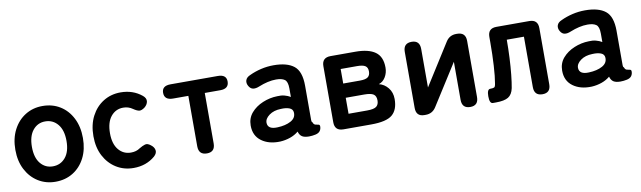

<svg xmlns="http://www.w3.org/2000/svg" viewBox="-36 -900 4344 1301"><g transform="rotate(-10 2136.0 -249.5)"><path d="M268 11Q202 11 149.5 -21.5Q97 -54 66.5 -112.5Q36 -171 36 -249Q36 -327 66.5 -386Q97 -445 149.5 -477.5Q202 -510 268 -510Q336 -510 388.5 -477.5Q441 -445 471 -386Q501 -327 501 -249Q501 -171 471 -112.5Q441 -54 388.5 -21.5Q336 11 268 11ZM268 -95Q321 -95 354.5 -135Q388 -175 388 -249Q388 -323 354.5 -363.5Q321 -404 268 -404Q216 -404 183 -363.5Q150 -323 150 -249Q150 -175 183 -135Q216 -95 268 -95Z M805 11Q739 11 686.5 -21.5Q634 -54 603.5 -112Q573 -170 573 -248Q573 -327 603.5 -385.5Q634 -444 686.5 -476.5Q739 -509 805 -509Q890 -509 951 -459Q974 -440 971 -418Q968 -396 947 -379Q925 -363 909.5 -365Q894 -367 869 -384Q841 -404 805 -404Q753 -404 720 -363.5Q687 -323 687 -248Q687 -175 720 -135Q753 -95 805 -95Q842 -95 867 -113Q890 -127 907.5 -132Q925 -137 946 -120Q968 -104 971.5 -82.5Q975 -61 953 -41Q892 11 805 11Z M1311 0Q1254 0 1254 -59V-406H1149Q1089 -406 1089 -456Q1089 -504 1149 -504H1474Q1533 -504 1533 -456Q1533 -406 1474 -406H1367V-59Q1367 0 1311 0Z M1814 7Q1736 10 1685.5 -27Q1635 -64 1635 -134Q1635 -185 1666 -221Q1697 -257 1746 -277.5Q1795 -298 1847 -299Q1873 -301 1896 -295Q1919 -289 1937 -278V-337Q1937 -384 1917 -398Q1897 -412 1858 -412Q1830 -412 1799.5 -405Q1769 -398 1740 -386Q1714 -375 1695.5 -378Q1677 -381 1665 -402Q1653 -423 1659.5 -442.5Q1666 -462 1693 -473Q1729 -490 1771.5 -500Q1814 -510 1858 -510Q1951 -510 1998 -472.5Q2045 -435 2045 -337V-99Q2045 -86 2051 -84Q2056 -68 2067.5 -65Q2079 -62 2088.5 -60.5Q2098 -59 2098 -47Q2098 -29 2088.5 -16Q2079 -3 2057 2Q2034 7 2012 7Q1981 7 1964.5 -3.5Q1948 -14 1941 -39Q1916 -18 1883 -6.5Q1850 5 1814 7ZM1812 -91Q1868 -93 1904.5 -113Q1941 -133 1939 -170Q1938 -194 1914.5 -203Q1891 -212 1856 -210Q1807 -209 1775 -185.5Q1743 -162 1744 -133Q1746 -88 1812 -91Z M2250 0Q2190 0 2190 -59V-445Q2190 -504 2250 -504H2421Q2511 -504 2557 -471Q2603 -438 2603 -363Q2603 -327 2585.5 -298Q2568 -269 2539 -260Q2576 -251 2601.5 -219.5Q2627 -188 2627 -142Q2627 -69 2586.5 -34.5Q2546 0 2441 0ZM2302 -98H2430Q2477 -98 2494 -111.5Q2511 -125 2511 -153Q2511 -184 2492.5 -196Q2474 -208 2430 -208H2302ZM2302 -306H2418Q2456 -306 2472 -318Q2488 -330 2488 -357Q2488 -384 2471 -395Q2454 -406 2415 -406H2302Z M2807 0Q2750 0 2750 -59V-445Q2750 -504 2807 -504Q2863 -504 2863 -445V-180L3043 -465Q3068 -504 3114 -504H3120Q3179 -504 3179 -445V-59Q3179 0 3123 0Q3066 0 3066 -59V-321L2887 -39Q2862 0 2816 0Z M3278 0Q3255 0 3255 -50Q3255 -98 3277 -98Q3297 -98 3304.5 -102Q3312 -106 3315 -128Q3323 -172 3327.5 -248Q3332 -324 3332 -408V-445Q3332 -504 3391 -504H3617Q3676 -504 3676 -445V-59Q3676 0 3620 0Q3563 0 3563 -59V-406H3445Q3445 -344 3442 -282Q3439 -220 3433.5 -167Q3428 -114 3421 -77Q3412 -34 3384.5 -17Q3357 0 3299 0Z M3957 7Q3879 10 3828.5 -27Q3778 -64 3778 -134Q3778 -185 3809 -221Q3840 -257 3889 -277.5Q3938 -298 3990 -299Q4016 -301 4039 -295Q4062 -289 4080 -278V-337Q4080 -384 4060 -398Q4040 -412 4001 -412Q3973 -412 3942.5 -405Q3912 -398 3883 -386Q3857 -375 3838.5 -378Q3820 -381 3808 -402Q3796 -423 3802.5 -442.5Q3809 -462 3836 -473Q3872 -490 3914.5 -500Q3957 -510 4001 -510Q4094 -510 4141 -472.5Q4188 -435 4188 -337V-99Q4188 -86 4194 -84Q4199 -68 4210.5 -65Q4222 -62 4231.5 -60.5Q4241 -59 4241 -47Q4241 -29 4231.5 -16Q4222 -3 4200 2Q4177 7 4155 7Q4124 7 4107.5 -3.5Q4091 -14 4084 -39Q4059 -18 4026 -6.5Q3993 5 3957 7ZM3955 -91Q4011 -93 4047.5 -113Q4084 -133 4082 -170Q4081 -194 4057.5 -203Q4034 -212 3999 -210Q3950 -209 3918 -185.5Q3886 -162 3887 -133Q3889 -88 3955 -91Z"/></g></svg>

Font: Zen Maru Gothic
Style: Bold
Weight: 700
Designer: Yoshimichi Ohira
Foundry: Positype
Version: Version 1.001